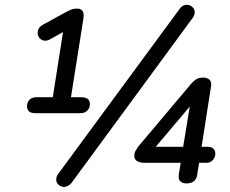

<svg xmlns="http://www.w3.org/2000/svg" viewBox="-20 -743 938 782"><path d="M124 -282Q90 -282 90 -310Q90 -326 100 -336.5Q110 -347 128 -347H195L241 -640L288 -641L186 -584Q169 -574 155.5 -578.5Q142 -583 136.5 -595Q131 -607 135 -620.5Q139 -634 156 -643L249 -694Q259 -699 269 -703.5Q279 -708 292 -708Q308 -708 314 -701Q320 -694 320.5 -685Q321 -676 320 -669L269 -347H311Q346 -347 346 -319Q346 -303 335.5 -292.5Q325 -282 308 -282ZM272 1Q263 12 252.5 16Q242 20 232 17Q222 14 215.5 6.5Q209 -1 209 -12.5Q209 -24 218 -36L711 -706Q719 -718 730 -721.5Q741 -725 750.5 -722Q760 -719 766.5 -711.5Q773 -704 773 -692.5Q773 -681 764 -669ZM740 4Q723 4 714.5 -4.5Q706 -13 708 -31L716 -80H568Q551 -80 539 -86.5Q527 -93 527 -109Q527 -120 532 -128.5Q537 -137 543 -146L757 -400Q766 -411 777.5 -419Q789 -427 807 -427Q826 -427 834.5 -417Q843 -407 839 -388L801 -145H829Q840 -145 848.5 -138Q857 -131 857 -117Q857 -104 847.5 -92Q838 -80 822 -80H791L783 -30Q780 -13 769 -4.5Q758 4 740 4ZM726 -145 758 -340H779L599 -127L598 -145Z"/></svg>

Font: Nunito ExtraLight Medium
Style: Italic
Weight: 500
Italic angle: -9°
Version: Version 3.602